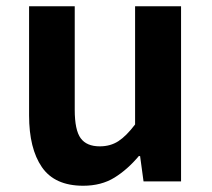

<svg xmlns="http://www.w3.org/2000/svg" viewBox="-20 -580 677 614"><path d="M246 14Q155 14 114 -45.5Q73 -105 73 -211V-560H219V-229Q219 -164 238 -138Q257 -112 299 -112Q333 -112 358.5 -128.5Q384 -145 412 -182V-560H559V0H439L428 -81H424Q388 -38 346 -12Q304 14 246 14Z"/></svg>

Font: Noto Sans SC
Style: Bold
Weight: 700
Designer: Ryoko NISHIZUKA  (kana, bopomofo & ideographs); Paul D. Hunt (Latin, Greek & Cyrillic); Sandoll Communications , Soo-you
Foundry: Adobe
Version: Version 2.004-H2;hotconv 1.0.118;makeotfexe 2.5.65603